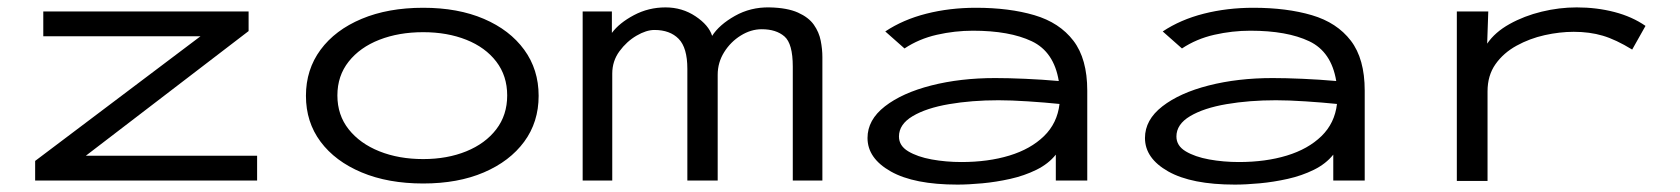

<svg xmlns="http://www.w3.org/2000/svg" viewBox="-20 -488 4540 519"><path d="M75 0V-53L522 -390H97V-457H652V-404L212 -67H675V0Z M1124 8Q1029 8 957.5 -22Q886 -52 846.5 -105Q807 -158 807 -229Q807 -300 846.5 -353.5Q886 -407 957.5 -437Q1029 -467 1124 -467Q1218 -467 1288 -437Q1358 -407 1397 -353.5Q1436 -300 1436 -229Q1436 -158 1397 -105Q1358 -52 1288 -22Q1218 8 1124 8ZM1124 -58Q1189 -58 1240.5 -79Q1292 -100 1321.5 -138.5Q1351 -177 1351 -230Q1351 -283 1321.5 -321.5Q1292 -360 1240.5 -380.5Q1189 -401 1124 -401Q1058 -401 1005.5 -380.5Q953 -360 922.5 -321.5Q892 -283 892 -230Q892 -177 922.5 -138.5Q953 -100 1005.5 -79Q1058 -58 1124 -58Z M1555 0V-457H1634V-399Q1654 -426 1693.5 -447Q1733 -468 1779 -468Q1824 -468 1860 -444Q1896 -420 1905 -391Q1924 -421 1966.5 -445Q2009 -469 2060 -468Q2108 -467 2137 -454Q2166 -441 2180 -421Q2194 -401 2198.5 -378Q2203 -355 2203 -334V0H2123V-308Q2123 -370 2100.5 -389.5Q2078 -409 2039 -409Q2010 -409 1982.5 -392Q1955 -375 1937.5 -347Q1920 -319 1920 -286V0H1838V-302Q1838 -359 1814.5 -383Q1791 -407 1749 -407Q1727 -407 1700.5 -391.5Q1674 -376 1654.5 -349.5Q1635 -323 1635 -289V0Z M2568 11Q2451 11 2388 -24.5Q2325 -60 2325 -115Q2325 -164 2372 -200.5Q2419 -237 2497.5 -257Q2576 -277 2670 -277Q2705 -277 2751 -275Q2797 -273 2842 -269Q2829 -348 2769 -376.5Q2709 -405 2610 -405Q2561 -405 2512.5 -394Q2464 -383 2425 -357L2373 -403Q2421 -435 2484 -451Q2547 -467 2618 -467Q2708 -467 2776 -447Q2844 -427 2881.5 -378Q2919 -329 2919 -243V0H2834V-70Q2814 -45 2781.5 -29Q2749 -13 2711 -4.5Q2673 4 2635.5 7.5Q2598 11 2568 11ZM2410 -119Q2410 -94 2435 -79Q2460 -64 2498.5 -57Q2537 -50 2579 -50Q2651 -50 2708.5 -67.5Q2766 -85 2802 -120Q2838 -155 2844 -207Q2805 -211 2759 -214Q2713 -217 2679 -217Q2607 -217 2545.5 -206.5Q2484 -196 2447 -174Q2410 -152 2410 -119Z M3318 11Q3201 11 3138 -24.5Q3075 -60 3075 -115Q3075 -164 3122 -200.5Q3169 -237 3247.5 -257Q3326 -277 3420 -277Q3455 -277 3501 -275Q3547 -273 3592 -269Q3579 -348 3519 -376.5Q3459 -405 3360 -405Q3311 -405 3262.5 -394Q3214 -383 3175 -357L3123 -403Q3171 -435 3234 -451Q3297 -467 3368 -467Q3458 -467 3526 -447Q3594 -427 3631.5 -378Q3669 -329 3669 -243V0H3584V-70Q3564 -45 3531.5 -29Q3499 -13 3461 -4.5Q3423 4 3385.5 7.5Q3348 11 3318 11ZM3160 -119Q3160 -94 3185 -79Q3210 -64 3248.5 -57Q3287 -50 3329 -50Q3401 -50 3458.5 -67.5Q3516 -85 3552 -120Q3588 -155 3594 -207Q3555 -211 3509 -214Q3463 -217 3429 -217Q3357 -217 3295.5 -206.5Q3234 -196 3197 -174Q3160 -152 3160 -119Z M3918 1V-457H4003L4000 -370Q4021 -401 4060.5 -423Q4100 -445 4147.5 -456.5Q4195 -468 4242 -468Q4296 -468 4344 -455.5Q4392 -443 4428 -418L4392 -354Q4348 -381 4312.5 -391.5Q4277 -402 4234 -402Q4196 -402 4155.5 -393Q4115 -384 4079.5 -364.5Q4044 -345 4022.5 -314.5Q4001 -284 4001 -241V1Z"/></svg>

Font: Inconsolata ExtraExpanded Thin
Style: Regular
Weight: 100
Width: 8
Monospace: yes
Designer: Raph Levien, Cyreal, Brenton Simpson
Foundry: Raph Levien, Cyreal, Google
Version: Version 3.100; ttfautohint (v1.8.4.7-5d5b)